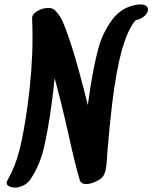

<svg xmlns="http://www.w3.org/2000/svg" viewBox="-20 -868 689 868"><path d="M615 -848Q632 -848 640.5 -841.5Q649 -835 649 -825Q649 -810 633 -795.5Q617 -781 594 -777L590 -772Q581 -763 569 -741Q550 -706 531 -642Q506 -552 487 -399Q475 -299 465 -176Q464 -169 464 -154Q462 -122 458 -101.5Q454 -81 443 -67Q434 -57 411.5 -46.5Q389 -36 370 -36Q345 -36 340 -56Q318 -130 287 -272Q282 -294 272 -337Q262 -380 254 -412L227 -515Q221 -452 212 -388Q196 -273 177.5 -196Q159 -119 118 -58Q107 -41 87.5 -30.5Q68 -20 48 -20Q34 -20 22 -25.5Q10 -31 10 -41Q10 -48 14 -53Q51 -119 69.5 -195.5Q88 -272 104 -385Q127 -554 127 -697Q127 -755 125 -784Q124 -803 148 -817.5Q172 -832 198 -832Q218 -832 228 -822Q251 -799 263.5 -770.5Q276 -742 295 -686Q320 -614 358 -468Q365 -443 377 -393Q381 -424 391 -488Q407 -584 425.5 -652Q444 -720 487 -778.5Q530 -837 601 -847Q606 -848 615 -848Z"/></svg>

Font: Sedgwick Ave
Style: Regular
Weight: 400
Designer: Kevin Burke, Pedro Vergani
Foundry: Google, Inc.
Version: Version 1.000